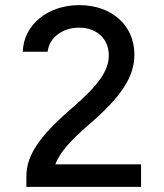

<svg xmlns="http://www.w3.org/2000/svg" viewBox="-20 -730 640 750"><path d="M83 0H531V-88H196C213 -133 253 -179 327 -243C454 -352 505 -430 505 -517C505 -631 416 -710 290 -710C165 -710 72 -632 69 -528H166C172 -582 223 -622 289 -622C358 -622 405 -578 405 -514C405 -454 365 -397 258 -305C132 -196 83 -122 83 -41Z"/></svg>

Font: CommitMono
Style: 500Regular
Weight: 500
Monospace: yes
Designer: Eigil Nikolajsen
Foundry: Eigil Nikolajsen
Version: Version 1.143